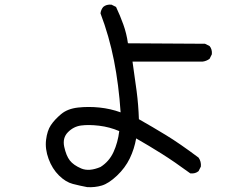

<svg xmlns="http://www.w3.org/2000/svg" viewBox="-20 -764 1040 820"><path d="M352.5 35.2Q321.3 29.3 291 21.5Q260.7 13.7 231.9 -14.6Q203.1 -43 187.5 -85.4Q171.9 -127.9 176.8 -167Q181.6 -206.1 197.3 -229.5Q212.9 -252.9 240.7 -276.4Q268.6 -299.8 313.5 -304.7Q358.4 -309.6 405.3 -304.7Q452.1 -299.8 495.1 -284.2Q487.3 -401.4 466.8 -505.4Q446.3 -609.4 409.2 -707Q411.1 -722.7 420.9 -734.4Q434.6 -746.1 456.1 -744.1L475.6 -734.4Q493.2 -697.3 506.8 -659.2Q520.5 -621.1 526.4 -579.1L855.5 -577.1L875 -567.4Q886.7 -553.7 884.8 -532.2L875 -512.7Q861.3 -502.9 845.7 -501H545.9Q555.7 -434.6 563.5 -375Q571.3 -315.4 573.2 -254.9Q631.8 -221.7 689.5 -186.5Q747.1 -151.4 828.1 -90.8Q839.8 -74.2 837.9 -52.7L828.1 -33.2Q814.5 -21.5 793 -23.4Q723.6 -74.2 669.9 -107.9Q616.2 -141.6 561.5 -172.9Q553.7 -127.9 534.2 -87.4Q514.6 -46.9 479.5 -13.7Q444.3 19.5 415 28.3Q385.7 37.1 352.5 35.2ZM409.2 -50.8Q446.3 -74.2 464.8 -114.7Q483.4 -155.3 489.3 -204.1Q448.2 -221.7 403.3 -227.1Q358.4 -232.4 326.2 -228Q293.9 -223.6 270 -199.2Q246.1 -174.8 254.4 -136.7Q262.7 -98.6 278.3 -78.6Q293.9 -58.6 327.1 -44.4Q360.4 -30.3 409.2 -50.8Z"/></svg>

Font: NaikaiFont
Style: Regular
Weight: 400
Version: Version 1.67